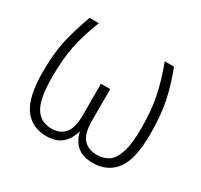

<svg xmlns="http://www.w3.org/2000/svg" viewBox="-145 -875 1129 1077"><g transform="rotate(30 419.5 -337.0)"><path d="M768 -291Q768 -127 715.5 -58Q663 11 568 11Q505 11 469 -18Q433 -47 418 -107Q401 -48 364.5 -18.5Q328 11 268 11Q172 11 121.5 -60.5Q71 -132 71 -292Q71 -412 90 -496.5Q109 -581 147 -685H207Q166 -582 148.5 -495.5Q131 -409 131 -294Q131 -154 166 -97Q201 -40 271 -40Q326 -40 356.5 -75Q387 -110 387 -195V-397H447V-195Q447 -109 478 -74.5Q509 -40 565 -40Q610 -40 641 -61Q672 -82 690 -137.5Q708 -193 708 -292Q708 -407 690.5 -493.5Q673 -580 634 -685H694Q731 -587 749.5 -500.5Q768 -414 768 -291Z"/></g></svg>

Font: Fira Sans Light
Style: Regular
Weight: 300
Designer: bBox Type GmbH & Carrois Corporate GbR & Edenspiekermann AG
Foundry: bBox Type GmbH & Carrois Corporate GbR & Edenspiekermann AG
Version: Version 4.301